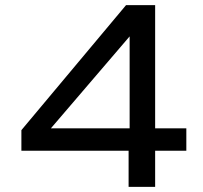

<svg xmlns="http://www.w3.org/2000/svg" viewBox="-20 -725 788 745"><path d="M479 0V-140H63V-220L469 -705H582V-227H703V-140H582V0ZM483 -227V-592H490L156 -202L146 -227Z"/></svg>

Font: Nunito Sans 7pt Expanded Medium
Style: Regular
Weight: 500
Width: 7
Designer: Vernon Adams
Foundry: Vernon Adams
Version: Version 3.101;gftools[0.9.27]